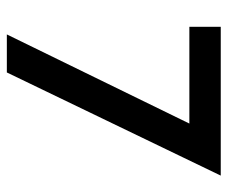

<svg xmlns="http://www.w3.org/2000/svg" viewBox="-72 -593 665 561"><g transform="rotate(90 260.5 -312.5)"><path d="M80.6 0H191.7L493.1 -625H58.3V-533.3H341Z"/></g></svg>

Font: Afacad Medium
Style: Regular
Weight: 500
Designer: Kristian Moeller
Foundry: Dicotype
Version: Version 1.000